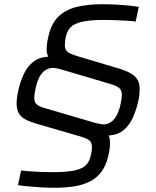

<svg xmlns="http://www.w3.org/2000/svg" viewBox="-20 -716 736 907"><path d="M240.3 171Q206.6 171 172.2 169Q137.8 166.9 109.4 164.1Q81 161.4 65 158.4L79.6 89.5Q97.5 91.4 122.3 93.4Q147 95.3 175 96.3Q202.9 97.3 228 97.3Q293.7 97.3 330.9 89.5Q368 81.7 385.3 64.7Q402.5 47.7 408.4 20.8Q411.8 9.6 413 -1.5Q414.2 -12.6 414.2 -22.7Q414.2 -45 399.3 -54.7Q384.4 -64.4 355.1 -72.7L151.7 -131.8Q121.2 -140.8 100.2 -151.9Q79.1 -162.9 68.8 -180.8Q58.5 -198.6 58.5 -227.4Q58.5 -239.9 60.7 -256.7Q62.9 -273.5 67.3 -292.8Q76.4 -331.2 92.3 -365.9Q108.2 -400.6 136.3 -423.3Q164.4 -445.9 208 -448.4Q204.2 -455.2 202.3 -464.4Q200.4 -473.6 200.4 -482.3Q200.4 -496.8 202.5 -512Q204.6 -527.1 208.6 -543.7Q222.6 -606.5 257.6 -639.2Q292.7 -671.8 344.8 -683.9Q397 -696 460.8 -696Q494.5 -696 528.9 -694.2Q563.3 -692.5 591.7 -689.4Q620.2 -686.4 635.6 -683.4L621 -614.5Q603 -616.9 577.2 -618.3Q551.4 -619.8 524 -620.8Q496.5 -621.8 472.5 -621.8Q405.5 -621.8 367.9 -613.3Q330.3 -604.8 313.5 -587.2Q296.7 -569.5 290.8 -541.7Q288.9 -530.8 287.6 -520.9Q286.3 -510.9 286.3 -501.8Q286.3 -487.2 293.1 -478Q299.8 -468.8 313.1 -462.8Q326.5 -456.7 345.5 -450.8L528.7 -396.2Q565.6 -385.8 590.3 -373.4Q615 -360.9 627.4 -342.8Q639.8 -324.8 639.8 -295Q639.8 -283 638.3 -268.1Q636.8 -253.1 632.3 -234.8Q623.8 -196.9 607.9 -161Q592 -125.2 564.5 -101.8Q537 -78.4 492.5 -76Q497.2 -68.6 498.4 -59.2Q499.6 -49.8 499.6 -41Q499.6 -26.6 497.8 -12Q496 2.7 492 19.2Q481.4 65.9 458.9 95.8Q436.4 125.7 403.8 141.8Q371.3 157.9 329.9 164.5Q288.5 171 240.3 171ZM467.8 -128.4Q487.7 -128.4 503.5 -138.9Q519.4 -149.5 531.3 -171.3Q543.3 -193.2 550.1 -227Q552.6 -239.4 554.1 -249.1Q555.6 -258.7 555.6 -266.7Q555.6 -288.8 543.8 -299.6Q531.9 -310.3 506.7 -317.8L288.7 -382.3Q268.8 -388.1 255.2 -391.6Q241.6 -395.1 230.6 -395.1Q210.7 -395.1 194.3 -384.5Q178 -374 166.5 -352.6Q155.1 -331.3 147.7 -296.5Q145.2 -283.6 143.5 -273.3Q141.8 -262.9 141.8 -254.5Q141.8 -233.2 153.1 -223.2Q164.5 -213.1 190.7 -205.7L410.5 -141.1Q427.5 -135.7 444 -132.1Q460.5 -128.4 467.8 -128.4Z"/></svg>

Font: Saira Thin
Style: Italic
Weight: 100
Italic angle: -12°
Designer: Hector Gatti with collaboration of the Omnibus-Type team
Foundry: Omnibus-Type
Version: Version 1.101